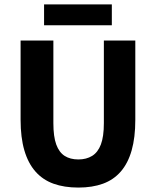

<svg xmlns="http://www.w3.org/2000/svg" viewBox="-20 -835 705 867"><path d="M334 12Q270 12 221.5 -5.5Q173 -23 140 -60.5Q107 -98 90 -156Q73 -214 73 -294V-652H221V-279Q221 -218 234 -182.5Q247 -147 272 -131Q297 -115 334 -115Q370 -115 396 -131Q422 -147 435.5 -182.5Q449 -218 449 -279V-652H591V-294Q591 -214 574.5 -156Q558 -98 525.5 -60.5Q493 -23 445 -5.5Q397 12 334 12ZM179 -721V-815H485V-721Z"/></svg>

Font: Source Sans 3
Style: Bold
Weight: 700
Designer: Paul D. Hunt
Foundry: Adobe
Version: Version 3.052;hotconv 1.1.0;makeotfexe 2.6.0